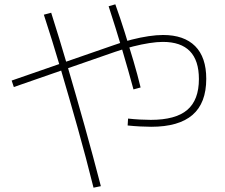

<svg xmlns="http://www.w3.org/2000/svg" viewBox="-20 -814 1040 889"><path d="M680 -227Q658 -227 629 -228.5Q600 -230 571 -233L573 -265Q600 -262 628 -260.5Q656 -259 678 -259Q793 -259 847 -305Q901 -351 901 -448Q901 -620 734 -620Q707 -620 671.5 -614.5Q636 -609 596.5 -599Q557 -589 513 -574L44 -411L34 -441L504 -604Q548 -620 589.5 -630.5Q631 -641 668 -646.5Q705 -652 735 -652Q832 -652 883.5 -600.5Q935 -549 935 -449Q935 -337 871.5 -282Q808 -227 680 -227ZM413 55Q379 -82 339.5 -222.5Q300 -363 260.5 -496.5Q221 -630 183 -746L217 -755Q254 -639 293 -506Q332 -373 371.5 -232Q411 -91 447 48ZM598 -400Q576 -482 546 -583Q516 -684 483 -785L514 -794Q537 -730 558 -663Q579 -596 598 -531.5Q617 -467 631 -409Z"/></svg>

Font: M PLUS 1 Code ExtraLight
Style: Regular
Weight: 250
Designer: Coji Morishita
Foundry: UNDERFOREST DESIGN
Version: Version 1.002